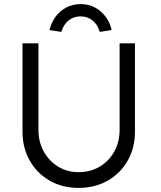

<svg xmlns="http://www.w3.org/2000/svg" viewBox="-20 -912 787 939"><path d="M90 -268V-700H168V-277Q168 -218 194 -171Q220 -124 264.5 -97Q309 -70 364 -70Q422 -70 467.5 -97Q513 -124 539 -171Q565 -218 565 -277V-700H640V-268Q640 -189 604.5 -126.5Q569 -64 506.5 -28.5Q444 7 364 7Q285 7 223 -28.5Q161 -64 125.5 -126.5Q90 -189 90 -268ZM222 -765Q231 -802 252 -830.5Q273 -859 304.5 -875.5Q336 -892 374 -892Q413 -892 444 -875.5Q475 -859 496.5 -830.5Q518 -802 526 -765L468 -756Q457 -793 432 -812.5Q407 -832 374 -832Q341 -832 316 -812.5Q291 -793 280 -756Z"/></svg>

Font: Our Lexend Light
Style: Regular
Weight: 300
Designer: Bonnie Shaver-Troup, Thomas Jockin
Foundry: Lexend
Version: Version 1.007